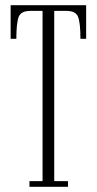

<svg xmlns="http://www.w3.org/2000/svg" viewBox="-20 -720 373 740"><path d="M93.5 0V-22H144V-678H96.5Q61 -678 52 -654.8Q43 -631.5 43 -570.5H21V-700H312V-570.5H290Q290 -631.5 281 -654.8Q272 -678 236.5 -678H189V-22H242V0Z"/></svg>

Font: Imbue 50pt ExtraLight
Style: Regular
Weight: 200
Designer: Tyler Finck
Foundry: Etcetera Type Company
Version: Version 1.102; ttfautohint (v1.8.3)